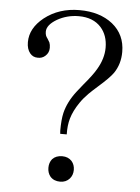

<svg xmlns="http://www.w3.org/2000/svg" viewBox="-53 -775 606 830"><g transform="rotate(5 250.0 -360.0)"><path d="M221.7 -193.4H250Q249 -232.4 257.8 -262.7Q267.6 -296.9 293 -334Q307.6 -355.5 329.1 -377Q341.8 -389.6 367.2 -412.1Q414.1 -453.1 430.7 -476.6Q458 -516.6 458 -569.3Q458 -644.5 402.3 -689.5Q346.7 -733.4 258.8 -733.4Q169.9 -733.4 106.4 -683.6Q47.9 -636.7 47.9 -576.2Q47.9 -545.9 62.5 -528.3Q75.2 -512.7 95.7 -512.7Q115.2 -511.7 128.9 -524.4Q144.5 -538.1 144.5 -559.6Q144.5 -573.2 140.6 -583Q137.7 -588.9 131.8 -597.7Q126 -605.5 124 -610.4Q121.1 -618.2 121.1 -627.9Q121.1 -657.2 164.1 -682.6Q207 -707 257.8 -707Q320.3 -707 354.5 -668.9Q384.8 -634.8 384.8 -581.1Q384.8 -534.2 356.4 -486.3Q340.8 -459 301.8 -413.1L275.4 -379.9Q239.3 -333 227.5 -284.2Q220.7 -254.9 220.7 -207ZM239.3 -97.7Q211.9 -97.7 196.3 -81.1Q183.6 -65.4 183.6 -43Q183.6 -20.5 196.3 -4.9Q211.9 12.7 239.3 12.7Q264.6 12.7 280.3 -4.9Q293.9 -20.5 293.9 -43Q293.9 -65.4 280.3 -81.1Q264.6 -97.7 239.3 -97.7Z"/></g></svg>

Font: BatangChe
Style: Regular
Weight: 400
Monospace: yes
Version: Version 2.21